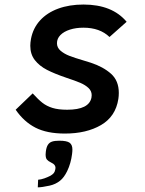

<svg xmlns="http://www.w3.org/2000/svg" viewBox="-20 -580 640 846"><path d="M49 -96.5 124 -168.5Q148.5 -141.5 167 -127Q185.5 -112.5 211.2 -104.5Q237 -96.5 276 -96.5Q372.5 -96.5 383 -150Q384 -157 384 -160.5Q384 -179 370 -192.2Q356 -205.5 333.8 -215Q311.5 -224.5 272 -237.5Q220.5 -255 187 -272.2Q153.5 -289.5 133.5 -315.2Q113.5 -341 113.5 -378Q113.5 -392 116.5 -408.5Q125.5 -456 156.5 -490Q187.5 -524 236.5 -542Q285.5 -560 348 -560Q474.5 -560 538 -484L462.5 -417Q420 -458 347.5 -458Q314.5 -458 288 -449.5Q261.5 -441 246.2 -425.5Q231 -410 231 -389.5Q231 -370 247.2 -356.2Q263.5 -342.5 286.2 -333.8Q309 -325 346.5 -314L380.5 -303.5Q435 -285.5 469.2 -255Q503.5 -224.5 503.5 -170.5Q503.5 -156.5 501.5 -144Q489.5 -66.5 425.2 -29Q361 8.5 266 8.5Q187 8.5 136.2 -17.5Q85.5 -43.5 49 -96.5ZM202 194.5Q211.5 189 216.5 183.2Q221.5 177.5 223.5 167Q224.5 162 224.5 159.5Q224.5 149 214.5 141.5L204 135.5Q192.5 130 186.8 123.2Q181 116.5 181 100.5L182 87.5Q184.5 68 191.2 57.8Q198 47.5 209.8 43.8Q221.5 40 241.5 40Q274.5 40 286.8 49Q299 58 299 78.5Q299 88 297.5 99Q292.5 139.5 276 174Q262 202.5 245 216Q225.5 232 198.5 238Q164 245.5 146.5 245.5L148 212Q161 211 175.8 205.8Q190.5 200.5 202 194.5Z"/></svg>

Font: JuliaMono
Style: Bold Italic
Weight: 700
Italic angle: -9°
Monospace: yes
Designer: cormullion
Foundry: corm
Version: Version 0.057; ttfautohint (v1.8.4)